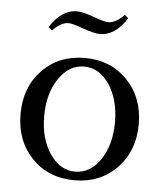

<svg xmlns="http://www.w3.org/2000/svg" viewBox="-49 -672 617 727"><g transform="rotate(5 260.0 -308.5)"><path d="M308.1 -548.3Q286.6 -548.3 241.2 -564.5Q201.7 -579.1 186.5 -579.1Q158.7 -579.1 126.5 -545.9L112.8 -557.6Q156.2 -626.5 214.8 -626.5Q235.8 -626.5 281.2 -610.4Q321.3 -595.7 335.9 -595.7Q364.3 -595.7 396.5 -628.9L410.2 -617.2Q366.7 -548.3 308.1 -548.3ZM260.3 11.7Q161.6 11.7 98.6 -53.5Q35.6 -118.7 35.6 -220.7Q35.6 -322.8 98.6 -387.9Q161.6 -453.1 260.3 -453.1Q358.4 -453.1 421.6 -387.7Q484.9 -322.3 484.9 -220.7Q484.9 -119.1 421.6 -53.7Q358.4 11.7 260.3 11.7ZM164.1 -77.9Q202.6 -21 260.3 -21Q317.9 -21 356.2 -77.9Q394.5 -134.8 394.5 -220.7Q394.5 -306.6 356.2 -363.5Q317.9 -420.4 260.3 -420.4Q202.6 -420.4 164.1 -363.5Q125.5 -306.6 125.5 -220.7Q125.5 -134.8 164.1 -77.9Z"/></g></svg>

Font: Elstob 10pt
Style: Regular
Weight: 400
Designer: Peter S. Baker
Version: Version 1.015